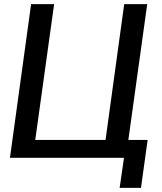

<svg xmlns="http://www.w3.org/2000/svg" viewBox="-20 -761 782 926"><path d="M557 145H660L692 -86H599L690 -741H579L489 -86H150L241 -741H130L28 0H578Z"/></svg>

Font: Cheyenne Sans Medium
Style: Italic
Weight: 500
Italic angle: -8.13011°
Designer: The Public Sans project authors (U.S. Web Design System), Libre Franklin designed by Pablo Impallari and Rodrigo Fuenzal
Foundry: The Cheyenne Sans Project Authors
Version: Version 2.007